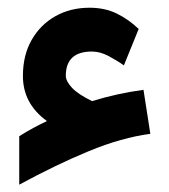

<svg xmlns="http://www.w3.org/2000/svg" viewBox="-20 -432 445 507"><path d="M104 -112.3Q40.5 -158.2 40.5 -231.4Q40.5 -286.1 63.5 -326.4Q86.4 -366.7 126.2 -389.2Q166 -411.6 216.3 -411.6Q257.3 -411.6 288.8 -396Q320.3 -380.4 346.2 -355.5L307.1 -259.3Q288.6 -272.5 266.4 -284.2Q244.1 -295.9 222.7 -295.9Q153.8 -295.9 153.8 -231.9Q153.8 -217.8 169.9 -200.4Q186 -183.1 223.1 -165Q289.6 -185.5 358.9 -194.8L377 -78.6Q301.8 -68.8 214.8 -33Q127.9 2.9 30.8 55.7V-72.3Q50.8 -85 68.1 -94.2Q85.4 -103.5 104 -112.3Z"/></svg>

Font: Vazir FD-WOL
Style: Bold-FD-WOL
Weight: 700
Designer: Saber Rastikerdar
Foundry: Saber Rastikerdar
Version: Version 30.1.0